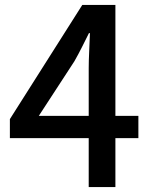

<svg xmlns="http://www.w3.org/2000/svg" viewBox="-20 -757 610 777"><path d="M339 0V-480Q339 -510 341 -551.5Q343 -593 344 -623H340Q326 -595 311.5 -566Q297 -537 281 -509L137 -288H540V-198H20V-275L313 -737H447V0Z"/></svg>

Font: Noto Sans KR Medium
Style: Regular
Weight: 500
Designer: Ryoko NISHIZUKA  (kana, bopomofo & ideographs); Paul D. Hunt (Latin, Greek & Cyrillic); Sandoll Communications , Soo-you
Foundry: Adobe
Version: Version 2.004-H2;hotconv 1.0.118;makeotfexe 2.5.65603